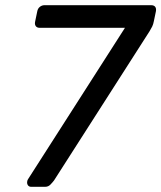

<svg xmlns="http://www.w3.org/2000/svg" viewBox="-20 -720 621 740"><path d="M100.4 0Q91.4 0 87.3 -6.5Q83.1 -13 85.1 -22Q85.4 -25.7 89.1 -31L461.6 -612.8H132.9Q122.8 -612.8 118 -619.2Q113.2 -625.6 115.2 -635.8L123.6 -676.3Q125.6 -687.3 133.6 -693.6Q141.6 -700 151.7 -700H562.3Q573.5 -700 578.2 -693.6Q582.9 -687.3 580.9 -676.3L573.2 -639.3Q570.8 -626.4 566.7 -618Q562.7 -609.7 556.5 -599.7L188.3 -24.6Q182.7 -17.2 174.4 -8.6Q166.2 0 153.7 0Z"/></svg>

Font: Rubik Light
Style: Italic
Weight: 300
Italic angle: -12°
Designer: Hubert and Fischer
Foundry: Hubert and Fischer
Version: Version 2.300;gftools[0.9.30]